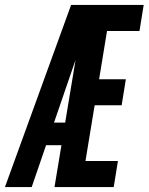

<svg xmlns="http://www.w3.org/2000/svg" viewBox="-53 -755 600 775"><path d="M-33 0 234 -735H527L510 -630H379L347 -435H455L438 -330H329L292 -105H423L406 0H167L195 -169H133L75 0ZM165 -260H210L252 -513Q250 -507 248 -501.5Q246 -496 244 -490Z"/></svg>

Font: Iosevka SS04 Extrabold Oblique
Style: Regular
Weight: 800
Italic angle: -9°
Monospace: yes
Designer: Belleve Invis
Foundry: Belleve Invis
Version: Version 19.0.0; ttfautohint (v1.8.4)